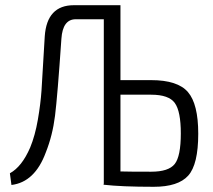

<svg xmlns="http://www.w3.org/2000/svg" viewBox="-20 -710 820 738"><path d="M443 -402H561Q663 -402 702.5 -356Q742 -310 742 -196Q742 -78 703.5 -35Q665 8 571 8Q447 8 378 0L379 -5V-636H271Q221 -636 216 -561Q201 -341 191.5 -265Q182 -189 156 -124Q114 -10 24 1L18 -44Q64 -69 96 -143Q115 -189 125.5 -250Q136 -311 139.5 -361.5Q143 -412 152 -570Q160 -690 264 -690H443ZM561 -50Q628 -50 651.5 -79.5Q675 -109 675 -197Q675 -282 652 -314Q629 -346 561 -346H443V-51Q474 -50 561 -50Z"/></svg>

Font: exo2condensed_l
Style: Regular
Weight: 300
Width: 3
Designer: Natanael Gama
Version: Version 1.001;PS 001.001;hotconv 1.0.70;makeotf.lib2.5.58329